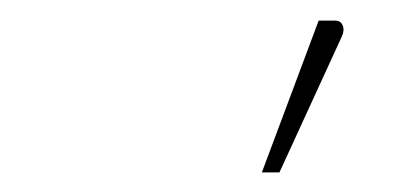

<svg xmlns="http://www.w3.org/2000/svg" viewBox="-20 -750 408 191"><path d="M240.5 -578.5 297 -729.5H313.5Q319 -729.5 321 -724.5Q323 -719.5 319.5 -712.5L258 -578.5Z"/></svg>

Font: Lato ExtraLight
Style: Italic
Weight: 275
Italic angle: -7°
Designer: Lukasz Dziedzic with Adam Twardoch and Botio Nikoltchev
Foundry: tyPoland Lukasz Dziedzic
Version: Version 2.015; 2015-08-06; http://www.latofonts.com/